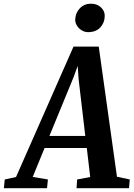

<svg xmlns="http://www.w3.org/2000/svg" viewBox="-94 -992 704 1012"><path d="M-73.5 0 -69 -46 -9.5 -59 293.5 -746.5H426.5L522.5 -60.5L590 -46L586 0H309.5L312.5 -46L381.5 -59L363.5 -212H141L78.5 -59.5L158.5 -46L154 0ZM166.5 -275.5H355.5L320.5 -573.5L315.5 -644.5L293.5 -584.5ZM370 -822.5Q352.5 -822.5 336.5 -832.2Q320.5 -842 311 -857.8Q301.5 -873.5 302.5 -891Q304.5 -925.5 327.5 -949Q350.5 -972.5 385.5 -972.5Q418 -972.5 438.5 -952.8Q459 -933 458 -907Q457.5 -872 434.5 -847.2Q411.5 -822.5 370 -822.5Z"/></svg>

Font: Merriweather 24pt SemiCondensed
Style: Bold Italic
Weight: 700
Width: 4
Italic angle: -7.8°
Designer: Eben Sorkin
Foundry: Eben Sorkin
Version: Version 2.101